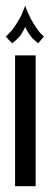

<svg xmlns="http://www.w3.org/2000/svg" viewBox="-20 -645 176 665"><path d="M131.8 -518.6Q131.8 -518.6 131.8 -518.6Q131.8 -518.6 131.8 -518.6Q122.1 -527.3 113.3 -538.1Q104.5 -549.8 95.7 -564.5Q86.9 -578.1 80.1 -593.8Q72.3 -609.4 67.4 -625Q67.4 -625 67.4 -625Q67.4 -625 67.4 -625Q61.5 -609.4 54.7 -593.8Q46.9 -578.1 38.1 -564.5Q29.3 -549.8 19.5 -538.1Q9.8 -527.3 0 -518.6Q0 -518.6 10.7 -506.8Q22.5 -495.1 22.5 -495.1Q22.5 -495.1 22.5 -495.1Q22.5 -495.1 22.5 -495.1Q28.3 -500 35.2 -505.9Q41 -511.7 46.9 -517.6Q52.7 -524.4 57.6 -533.2Q62.5 -541 67.4 -551.8Q67.4 -551.8 67.4 -551.8Q67.4 -551.8 67.4 -551.8Q72.3 -541 77.1 -533.2Q83 -524.4 87.9 -517.6Q92.8 -511.7 99.6 -505.9Q105.5 -500 112.3 -495.1Q112.3 -495.1 122.1 -506.8Q131.8 -518.6 131.8 -518.6ZM103.5 0Q103.5 0 103.5 -58.6Q103.5 -117.2 103.5 -192.4Q103.5 -252.9 103.5 -312.5Q103.5 -371.1 103.5 -409.2Q103.5 -429.7 103.5 -441.4Q103.5 -453.1 103.5 -453.1Q103.5 -453.1 68.4 -453.1Q32.2 -453.1 32.2 -453.1Q32.2 -453.1 32.2 -394.5Q32.2 -335.9 32.2 -260.7Q32.2 -227.5 32.2 -195.3Q32.2 -162.1 32.2 -131.8Q32.2 -76.2 32.2 -38.1Q32.2 0 32.2 0Q32.2 0 68.4 0Q103.5 0 103.5 0Z"/></svg>

Font: AgendaMediumCondGoodkids
Style: AgendaMediumCondGoodkids
Weight: 500
Designer: ""
Version: ""